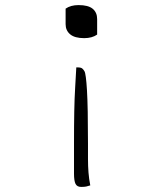

<svg xmlns="http://www.w3.org/2000/svg" viewBox="-20 -565 640 755"><path d="M238 -531Q258 -545 289 -545Q327 -545 344.5 -530.5Q362 -516 362 -490V-429Q342 -415 311 -415Q274 -415 256 -430Q238 -445 238 -470ZM280 -300H284Q298 -300 303 -296Q308 -292 312 -285Q318 -276 322 -210Q326 -144 326 0V60Q326 88 328 113.5Q330 139 335 164Q326 167 319 168.5Q312 170 299 170Q283 170 277 158Q271 146 271 118V1Q271 -73 272 -126Q273 -179 275.5 -220Q278 -261 280 -300Z"/></svg>

Font: Recursive Mn Csl St Lt
Style: Regular
Weight: 300
Monospace: yes
Version: Version 1.079;hotconv 1.0.112;makeotfexe 2.5.65598; ttfautoh